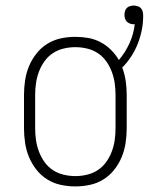

<svg xmlns="http://www.w3.org/2000/svg" viewBox="-20 -660 540 688"><path d="M250 8Q224 8 198 2.5Q172 -3 149.5 -17Q127 -31 110.5 -52Q94 -73 84 -97Q74 -121 70 -147.5Q66 -174 66 -200V-320Q66 -346 70 -372.5Q74 -399 84 -423Q94 -447 110.5 -468Q127 -489 149.5 -503Q172 -517 198 -522.5Q224 -528 250 -528Q273 -528 296 -524Q319 -520 340 -509Q361 -498 377.5 -481.5Q394 -465 406 -445Q429 -472 444 -505Q459 -538 463 -574Q462 -573 461 -573Q460 -573 458 -573Q452 -573 445.5 -575.5Q439 -578 434.5 -582.5Q430 -587 428 -593.5Q426 -600 426 -607Q426 -614 428 -620.5Q430 -627 434.5 -631.5Q439 -636 445.5 -638Q452 -640 459 -640Q466 -640 473 -638Q480 -636 485 -630.5Q490 -625 491.5 -617.5Q493 -610 493 -603Q493 -577 488 -552Q483 -527 473.5 -503Q464 -479 450 -457.5Q436 -436 418 -418Q427 -394 430.5 -369.5Q434 -345 434 -320V-200Q434 -174 430 -147.5Q426 -121 416 -97Q406 -73 389.5 -52Q373 -31 350.5 -17Q328 -3 302 2.5Q276 8 250 8ZM250 -29Q271 -29 292 -34Q313 -39 330.5 -50.5Q348 -62 360.5 -79.5Q373 -97 380.5 -117Q388 -137 391 -158Q394 -179 394 -200V-320Q394 -341 391 -362Q388 -383 380.5 -403Q373 -423 360.5 -440.5Q348 -458 330.5 -469.5Q313 -481 292 -486Q271 -491 250 -491Q229 -491 208 -486Q187 -481 169.5 -469.5Q152 -458 139.5 -440.5Q127 -423 119.5 -403Q112 -383 109 -362Q106 -341 106 -320V-200Q106 -179 109 -158Q112 -137 119.5 -117Q127 -97 139.5 -79.5Q152 -62 169.5 -50.5Q187 -39 208 -34Q229 -29 250 -29Z"/></svg>

Font: Iosevka Curly Slab Extralight
Style: Regular
Weight: 200
Monospace: yes
Designer: Belleve Invis
Foundry: Belleve Invis
Version: Version 22.1.2; ttfautohint (v1.8.4)